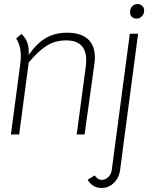

<svg xmlns="http://www.w3.org/2000/svg" viewBox="-20 -667 794 951"><path d="M83 -390Q83 -442 60 -476L86 -499Q127 -463 122 -395Q163 -453 207.5 -479Q252 -505 313 -505Q379 -505 414.5 -474Q450 -443 450 -382Q450 -365 447 -347L399 -1H360L405 -338Q407 -360 407 -369Q407 -467 307 -467Q253 -467 210.5 -440Q168 -413 122 -357L75 -1H34L81 -355Q83 -367 83 -390ZM414 223 449 202Q464 224 484 224Q503 224 517.5 209Q532 194 534 172L623 -500H664L575 174Q570 214 544 239Q518 264 483 264Q438 264 414 223ZM624 -607Q624 -624 634.5 -635.5Q645 -647 661 -647Q675 -647 684.5 -638Q694 -629 694 -615Q694 -598 683 -586.5Q672 -575 656 -575Q641 -575 632.5 -584Q624 -593 624 -607Z"/></svg>

Font: Bellota Text Light
Style: Italic
Weight: 300
Italic angle: -7.5°
Designer: Kemie Guaida
Foundry: Kemie Guaida
Version: Version 4.001